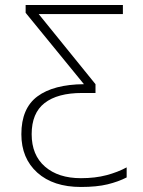

<svg xmlns="http://www.w3.org/2000/svg" viewBox="-20 -734 570 764"><path d="M302 10Q192 10 128.5 -47Q65 -104 65 -200Q65 -303 129 -350.5Q193 -398 314 -399L82 -683V-714H469V-678H134L360 -399V-364H306Q209 -364 157.5 -324Q106 -284 106 -200Q106 -117 159 -71Q212 -25 302 -25Q359 -25 404 -37Q449 -49 484 -68V-28Q451 -11 408 -0.5Q365 10 302 10Z"/></svg>

Font: Noto Sans Mono Condensed ExtraLight
Style: Regular
Weight: 200
Width: 3
Designer: Monotype Design Team
Foundry: Monotype Imaging Inc.
Version: Version 2.014; ttfautohint (v1.8.4.7-5d5b)